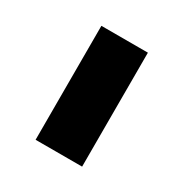

<svg xmlns="http://www.w3.org/2000/svg" viewBox="-85 -781 409 429"><g transform="rotate(30 120.0 -566.0)"><path d="M60 -419V-713H180V-419Z"/></g></svg>

Font: Zen Dots
Style: Regular
Weight: 400
Designer: Yoshimichi Ohira
Foundry: A-1 Corp ZenFonts
Version: Version 1.000; ttfautohint (v1.8.3)